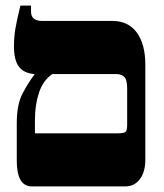

<svg xmlns="http://www.w3.org/2000/svg" viewBox="-20 -667 588 687"><path d="M94 0Q40 0 40 -92V-226Q40 -293 60.5 -332Q81 -371 103 -400V-402Q65 -405 47.5 -428.5Q30 -452 30 -501Q30 -534 35 -564Q40 -594 53 -647H91V-625Q91 -592 132 -592H383Q439 -592 469.5 -550.5Q500 -509 500 -435V-96Q500 -52 480.5 -26Q461 0 428 0ZM105 -190H402Q425 -190 430 -196Q435 -202 435 -219V-350Q435 -382 424.5 -392Q414 -402 396 -402H167Q134 -379 119.5 -335.5Q105 -292 105 -237Z"/></svg>

Font: Noto Serif Hebrew SemiCondensed Black
Style: Regular
Weight: 900
Width: 4
Designer: Monotype Design Team
Foundry: Monotype Imaging Inc.
Version: Version 2.004; ttfautohint (v1.8.4.7-5d5b)